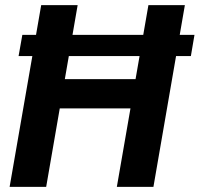

<svg xmlns="http://www.w3.org/2000/svg" viewBox="-20 -731 781 751"><path d="M740.7 -594.7 726.6 -511.7H52.7L67.4 -594.7ZM551.3 -421.4 531.7 -307.1H170.4L190.9 -421.4ZM283.7 -710.9 160.6 0H17.6L141.1 -710.9ZM703.1 -710.9 580.1 0H437L560.5 -710.9Z"/></svg>

Font: Roboto
Style: Bold Italic
Weight: 700
Italic angle: -12°
Designer: Christian Robertson
Foundry: Google
Version: Version 3.0